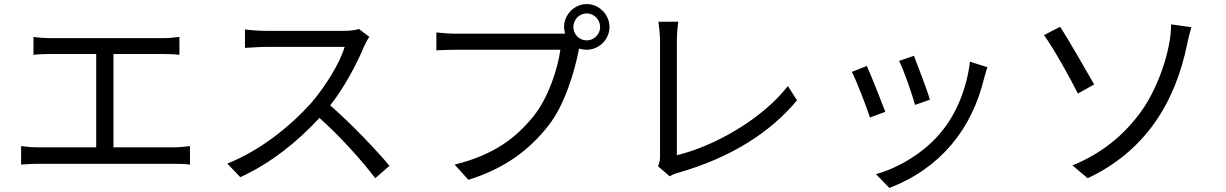

<svg xmlns="http://www.w3.org/2000/svg" viewBox="-20 -851 6040 946"><path d="M833 -125H539V-585H779C807 -585 839 -584 864 -581V-669C840 -666 810 -663 779 -663H229C209 -663 172 -665 145 -669V-581C170 -584 210 -585 229 -585H454V-125H172C143 -125 114 -127 84 -131V-40C115 -43 145 -44 172 -44H833C853 -44 889 -44 916 -40V-131L876 -127C863 -126 848 -125 833 -125Z M1800 -669 1749 -708C1733 -703 1707 -699 1674 -699H1288C1258 -699 1201 -703 1187 -706V-615C1198 -615 1253 -620 1288 -620H1678C1654 -537 1579 -420 1512 -342C1407 -226 1261 -109 1100 -45L1164 22C1313 -46 1446 -153 1554 -270C1656 -179 1763 -60 1829 27L1899 -34C1835 -111 1711 -241 1607 -332C1678 -422 1740 -540 1775 -625C1782 -640 1793 -661 1800 -669Z M2220 -40 2288 35C2471 -22 2590 -115 2682 -232C2762 -333 2810 -496 2831 -601L2833 -612C2845 -608 2858 -606 2871 -606C2932 -606 2983 -657 2983 -718C2983 -779 2932 -831 2871 -831C2810 -831 2759 -779 2759 -718C2759 -711 2761 -701 2764 -686C2757 -685 2752 -685 2747 -685H2230C2197 -685 2157 -688 2130 -691V-603C2155 -604 2190 -606 2229 -606H2741C2728 -511 2682 -371 2610 -280C2524 -173 2415 -88 2220 -40ZM2871 -652C2834 -652 2805 -682 2805 -718C2805 -754 2834 -785 2871 -785C2907 -785 2937 -754 2937 -718C2937 -682 2907 -652 2871 -652Z M3222 -32 3280 18C3295 7 3311 3 3322 0C3577 -73 3774 -196 3907 -357L3862 -427C3736 -266 3508 -134 3315 -86V-653C3315 -682 3318 -719 3322 -744H3224C3227 -725 3232 -679 3232 -653V-81C3232 -61 3229 -48 3222 -32Z M4483 -576 4410 -551C4432 -508 4477 -380 4488 -334L4562 -360C4549 -405 4499 -535 4483 -576ZM4845 -520 4759 -547C4744 -418 4693 -293 4621 -205C4541 -104 4412 -25 4296 7L4362 75C4612 -21 4769 -213 4830 -470C4834 -483 4838 -499 4845 -520ZM4251 -526 4177 -497C4196 -462 4250 -325 4266 -272L4342 -300C4323 -351 4270 -484 4251 -526Z M5264 -36 5339 27C5619 -104 5771 -342 5830 -638C5834 -657 5842 -690 5850 -717L5750 -731C5750 -601 5686 -427 5617 -323C5542 -211 5431 -104 5264 -36ZM5203 -719 5124 -678C5172 -612 5254 -464 5291 -390L5371 -435C5334 -498 5246 -655 5203 -719Z"/></svg>

Font: Spoqa Han Sans Neo
Style: Regular
Weight: 400
Designer: [Spoqa Han Sans Neo] Dong-huui Kim ___ Younghwa Kang ___ Yujin Lee ___ [Noto Sans] Ryoko NISHIZUKA ____ (kana & ideograp
Foundry: Spoqa (http://www.spoqa-han-sans.com)
Version: Version 1.100;hotconv 1.0.109;makeotfexe 2.5.65596